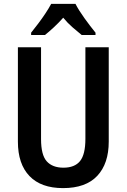

<svg xmlns="http://www.w3.org/2000/svg" viewBox="-20 -957 651 987"><path d="M539 -229Q539 -116 480 -53Q421 10 304 10Q191 10 131.5 -52Q72 -114 72 -229V-714H191V-242Q191 -160 220.5 -127.5Q250 -95 306 -95Q364 -95 391.5 -129Q419 -163 419 -243V-714H539ZM368 -937Q385 -904 414.5 -863Q444 -822 471 -789V-777H400Q379 -794 353 -816.5Q327 -839 305 -866Q281 -839 255.5 -815.5Q230 -792 211 -777H140V-789Q157 -810 177 -836.5Q197 -863 214.5 -889.5Q232 -916 243 -937Z"/></svg>

Font: Noto Sans Sinhala Condensed SemiBold
Style: Regular
Weight: 600
Width: 3
Designer: Jelle Bosma - Monotype Design Team
Foundry: Monotype Imaging Inc.
Version: Version 2.006; ttfautohint (v1.8.4.7-5d5b)